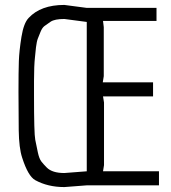

<svg xmlns="http://www.w3.org/2000/svg" viewBox="-20 -752 693 779"><path d="M625 0H332L241 7Q174 7 123 -21Q94 -37 70 -112Q57 -151 56 -223.5Q55 -296 55 -379Q55 -462 56.5 -504Q58 -546 67 -602Q76 -658 96 -679Q145 -732 241 -732L332 -720H615V-667H398L401 -642V-443L397 -418H601V-361H398L402 -336V-82L398 -57H625ZM118 -424V-366Q118 -210 123 -185Q128 -160 133.5 -134Q139 -108 148 -96.5Q157 -85 170 -72Q192 -50 241 -50L332 -57V-663L241 -675Q202 -675 185.5 -664Q169 -653 160 -646Q151 -639 144.5 -623Q138 -607 133.5 -595.5Q129 -584 126 -560Q123 -536 122 -521Q118 -486 118 -424Z"/></svg>

Font: Economica
Style: Regular
Weight: 400
Designer: Vicente Lamonaca
Foundry: Vicente Lamonaca
Version: Version 1.101